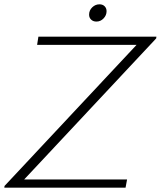

<svg xmlns="http://www.w3.org/2000/svg" viewBox="-43 -870 745 890"><path d="M-22 -8 590 -662H129L135 -700H682L681 -692L69 -38H546L539 0H-23ZM370 -802Q370 -822 384.5 -836Q399 -850 418 -850Q433 -850 442 -841Q451 -832 451 -818Q451 -799 437 -784.5Q423 -770 404 -770Q389 -770 379.5 -779Q370 -788 370 -802Z"/></svg>

Font: Fahkwang ExtraLight
Style: Italic
Weight: 275
Italic angle: -10°
Designer: Suppakit Chalermlarp | Katatrad Co.,Ltd.
Foundry: Cadson Demak Co.,Ltd.
Version: Version 1.000; ttfautohint (v1.6)